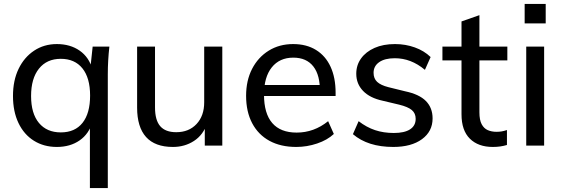

<svg xmlns="http://www.w3.org/2000/svg" viewBox="-20 -740 2862 976"><path d="M528 216H437V-132L450 -121Q433 -60 385 -26.5Q337 7 269 7Q203 7 152.5 -24.5Q102 -56 74 -114.5Q46 -173 46 -252Q46 -331 74.5 -390Q103 -449 153.5 -482.5Q204 -516 269 -516Q337 -516 385 -482.5Q433 -449 450 -387L440 -400L451 -503H536Q532 -468 530 -432.5Q528 -397 528 -362ZM289 -67Q361 -67 399.5 -115.5Q438 -164 438 -254Q438 -344 399 -392.5Q360 -441 289 -441Q218 -441 178 -391Q138 -341 138 -252Q138 -163 178 -115Q218 -67 289 -67Z M859 7Q768 7 722.5 -43.5Q677 -94 677 -193V-503H768V-194Q768 -129 794.5 -98.5Q821 -68 876 -68Q940 -68 979 -109.5Q1018 -151 1018 -220V-503H1110V0H1021V-108L1033 -113Q1013 -54 966 -23.5Q919 7 859 7Z M1677 -59Q1644 -28 1592 -10.5Q1540 7 1486 7Q1407 7 1350 -24Q1293 -55 1262 -113.5Q1231 -172 1231 -253Q1231 -331 1261.5 -390Q1292 -449 1346 -482.5Q1400 -516 1470 -516Q1538 -516 1586.5 -486Q1635 -456 1660.5 -400.5Q1686 -345 1686 -268V-252H1311V-308H1634L1606 -272Q1608 -357 1573 -402Q1538 -447 1471 -447Q1401 -447 1361.5 -397.5Q1322 -348 1322 -259Q1322 -163 1364 -114.5Q1406 -66 1488 -66Q1532 -66 1572 -80.5Q1612 -95 1648 -124Z M1979 7Q1850 7 1774 -58L1803 -124Q1843 -93 1886.5 -78.5Q1930 -64 1982 -64Q2036 -64 2064.5 -82.5Q2093 -101 2093 -136Q2093 -164 2073.5 -180.5Q2054 -197 2009 -208L1925 -228Q1860 -242 1825.5 -278Q1791 -314 1791 -365Q1791 -409 1815.5 -443Q1840 -477 1884 -496.5Q1928 -516 1988 -516Q2041 -516 2088.5 -499Q2136 -482 2169 -450L2140 -385Q2104 -415 2066 -429.5Q2028 -444 1987 -444Q1936 -444 1907.5 -424Q1879 -404 1879 -370Q1879 -341 1897 -324Q1915 -307 1954 -297L2039 -276Q2111 -261 2145 -226.5Q2179 -192 2179 -138Q2179 -72 2125 -32.5Q2071 7 1979 7Z M2229 -433V-503H2559V-433ZM2557 -79V-3Q2540 2 2522.5 4.5Q2505 7 2485 7Q2411 7 2368.5 -35Q2326 -77 2326 -159V-631L2417 -663V-169Q2417 -130 2428.5 -108.5Q2440 -87 2459.5 -78.5Q2479 -70 2504 -70Q2518 -70 2530 -72Q2542 -74 2557 -79Z M2655 0V-503H2746V0ZM2647 -720H2754V-621H2647Z"/></svg>

Font: Muli Medium
Style: Regular
Weight: 500
Designer: Vernon Adams
Foundry: Vernon Adams
Version: Version 2.100; ttfautohint (v1.8.1.43-b0c9)